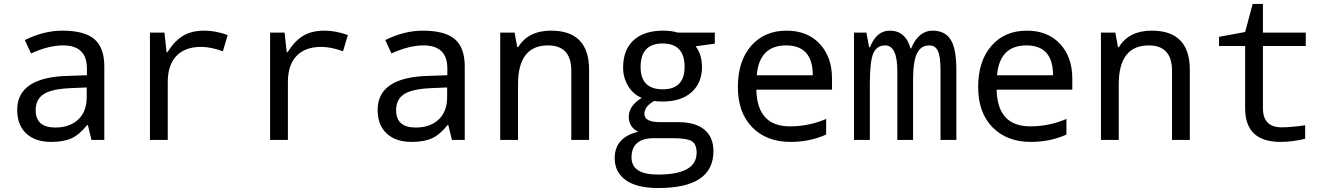

<svg xmlns="http://www.w3.org/2000/svg" viewBox="-20 -699 6641 959"><path d="M437 0 418.9 -74.2H415Q377.4 -26.9 337.9 -8.5Q298.3 9.8 235.8 9.8Q156.2 9.8 111.1 -32.2Q65.9 -74.2 65.9 -149.9Q65.9 -312 314.9 -319.8L414.1 -323.2V-356.9Q414.1 -472.2 294.9 -472.2Q223.1 -472.2 134.8 -432.1L104 -499Q199.7 -545.9 291 -545.9Q401.9 -545.9 451.4 -503.4Q501 -460.9 501 -367.2V0ZM413.1 -262.2 334 -258.8Q238.3 -254.9 198.2 -228.8Q158.2 -202.6 158.2 -148.9Q158.2 -62 255.9 -62Q327.6 -62 370.4 -101.8Q413.1 -141.6 413.1 -213.9Z M1117.2 -523.9 1093.3 -442.9Q1033.2 -464.8 983.9 -464.8Q904.3 -464.8 861.1 -419.7Q817.9 -374.5 817.9 -289.1V0H729V-536.1H801.3L812 -438H815.9Q853 -496.1 895.5 -521Q938 -545.9 1000 -545.9Q1057.6 -545.9 1117.2 -523.9Z M1717.3 -523.9 1693.4 -442.9Q1633.3 -464.8 1584 -464.8Q1504.4 -464.8 1461.2 -419.7Q1418 -374.5 1418 -289.1V0H1329.1V-536.1H1401.4L1412.1 -438H1416Q1453.1 -496.1 1495.6 -521Q1538.1 -545.9 1600.1 -545.9Q1657.7 -545.9 1717.3 -523.9Z M2237.3 0 2219.2 -74.2H2215.3Q2177.7 -26.9 2138.2 -8.5Q2098.6 9.8 2036.1 9.8Q1956.5 9.8 1911.4 -32.2Q1866.2 -74.2 1866.2 -149.9Q1866.2 -312 2115.2 -319.8L2214.4 -323.2V-356.9Q2214.4 -472.2 2095.2 -472.2Q2023.4 -472.2 1935.1 -432.1L1904.3 -499Q2000 -545.9 2091.3 -545.9Q2202.1 -545.9 2251.7 -503.4Q2301.3 -460.9 2301.3 -367.2V0ZM2213.4 -262.2 2134.3 -258.8Q2038.6 -254.9 1998.5 -228.8Q1958.5 -202.6 1958.5 -148.9Q1958.5 -62 2056.2 -62Q2127.9 -62 2170.7 -101.8Q2213.4 -141.6 2213.4 -213.9Z M2833.5 0V-345.2Q2833.5 -472.2 2717.3 -472.2Q2567.4 -472.2 2567.4 -277.8V0H2478.5V-536.1H2550.3L2563.5 -463.9H2568.4Q2618.7 -545.9 2732.4 -545.9Q2922.4 -545.9 2922.4 -350.1V0Z M3550.3 -536.1V-481L3454.6 -467.8Q3486.3 -426.3 3486.3 -363.8Q3486.3 -285.2 3434.3 -238.5Q3382.3 -191.9 3289.6 -191.9Q3262.7 -191.9 3247.6 -194.8Q3198.7 -167.5 3198.7 -129.9Q3198.7 -88.9 3277.3 -88.9H3368.7Q3453.6 -88.9 3498.5 -51.3Q3543.5 -13.7 3543.5 56.2Q3543.5 240.2 3267.6 240.2Q3161.1 240.2 3105.7 200.9Q3050.3 161.6 3050.3 90.8Q3050.3 -12.7 3167.5 -41Q3120.6 -64 3120.6 -116.2Q3120.6 -170.9 3185.5 -210Q3142.1 -228 3117.2 -269.8Q3092.3 -311.5 3092.3 -360.8Q3092.3 -449.7 3144.3 -497.8Q3196.3 -545.9 3292.5 -545.9Q3334.5 -545.9 3365.7 -536.1ZM3290.5 -252.9Q3399.4 -252.9 3399.4 -365.2Q3399.4 -481.9 3289.6 -481.9Q3179.7 -481.9 3179.7 -363.8Q3179.7 -252.9 3290.5 -252.9ZM3338.4 -8.8H3246.6Q3134.3 -8.8 3134.3 87.9Q3134.3 172.9 3266.6 172.9Q3459.5 172.9 3459.5 64Q3459.5 21 3435.1 6.1Q3410.6 -8.8 3338.4 -8.8Z M4135.7 -251H3757.8Q3761.7 -67.9 3925.8 -67.9Q4021 -67.9 4106.4 -105V-26.9Q4025.4 9.8 3928.7 9.8Q3809.1 9.8 3737.3 -63.2Q3665.5 -136.2 3665.5 -264.2Q3665.5 -394 3731.7 -470Q3797.9 -545.9 3908.7 -545.9Q4012.2 -545.9 4074 -480.5Q4135.7 -415 4135.7 -306.2ZM3759.8 -323.2H4039.6Q4039.6 -472.2 3906.7 -472.2Q3772.5 -472.2 3759.8 -323.2Z M4677.7 0V-345.2Q4677.7 -416.5 4664.8 -444.3Q4651.9 -472.2 4621.6 -472.2Q4579.1 -472.2 4559.8 -431.6Q4540.5 -391.1 4540.5 -295.9V0H4461.9V-345.2Q4461.9 -472.2 4400.9 -472.2Q4359.9 -472.2 4342.3 -433.3Q4324.7 -394.5 4324.7 -277.8V0H4245.6V-536.1H4307.6L4320.8 -463.9H4325.7Q4358.4 -545.9 4423.8 -545.9Q4503.4 -545.9 4527.8 -457H4530.8Q4567.9 -545.9 4637.7 -545.9Q4700.2 -545.9 4728.5 -500.7Q4756.8 -455.6 4756.8 -350.1V0Z M5335.9 -251H4958Q4961.9 -67.9 5126 -67.9Q5221.2 -67.9 5306.6 -105V-26.9Q5225.6 9.8 5128.9 9.8Q5009.3 9.8 4937.5 -63.2Q4865.7 -136.2 4865.7 -264.2Q4865.7 -394 4931.9 -470Q4998 -545.9 5108.9 -545.9Q5212.4 -545.9 5274.2 -480.5Q5335.9 -415 5335.9 -306.2ZM4960 -323.2H5239.7Q5239.7 -472.2 5106.9 -472.2Q4972.7 -472.2 4960 -323.2Z M5834 0V-345.2Q5834 -472.2 5717.8 -472.2Q5567.9 -472.2 5567.9 -277.8V0H5479V-536.1H5550.8L5564 -463.9H5568.8Q5619.1 -545.9 5732.9 -545.9Q5922.9 -545.9 5922.9 -350.1V0Z M6499 -73.2V-5.9Q6435.5 9.8 6376 9.8Q6199.2 9.8 6199.2 -158.2V-469.2H6068.8V-515.1L6199.2 -539.1L6236.8 -679.2H6288.1V-536.1H6502V-469.2H6288.1V-158.2Q6288.1 -63 6381.8 -63Q6427.2 -63 6499 -73.2Z"/></svg>

Font: WenQuanYi Micro Hei Mono
Style: Regular
Weight: 400
Foundry: Ascender Corporation
Version: Version 0.2.0-beta